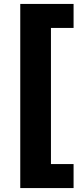

<svg xmlns="http://www.w3.org/2000/svg" viewBox="-20 -762 408 976"><path d="M83 -742H354V-620H239V72H354V194H83Z"/></svg>

Font: CMG Sans
Style: Bold
Weight: 700
Designer: Julieta Ulanovsky
Foundry: Julieta Ulanovsky
Version: Version 7.200